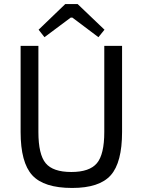

<svg xmlns="http://www.w3.org/2000/svg" viewBox="-20 -917 706 950"><path d="M497 -770 467 -733 338 -830H330L200 -733L171 -770L303 -897H364ZM584 -690V-264Q584 -113 528 -50Q472 13 337 13Q197 13 139.5 -50Q82 -113 82 -264V-690H170V-264Q170 -153 206 -109.5Q242 -66 333 -66Q423 -66 459.5 -109.5Q496 -153 496 -264V-690Z"/></svg>

Font: Exo 2
Style: Regular
Weight: 400
Designer: Natanael Gama
Version: Version 1.001;PS 001.001;hotconv 1.0.70;makeotf.lib2.5.58329